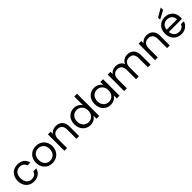

<svg xmlns="http://www.w3.org/2000/svg" viewBox="502 -2649 4525 4525"><g transform="rotate(-45 2764.5 -386.5)"><path d="M43 -275C43 -102 154 9 310 9C445 9 536 -67 563 -176H465C445 -107 391 -68 310 -68C210 -68 136 -139 136 -275C136 -409 210 -480 310 -480C391 -480 446 -439 465 -372H563C535 -488 447 -557 310 -557C154 -557 43 -447 43 -275Z M1204 -275C1204 -448 1083 -557 927 -557C772 -557 650 -448 650 -275C650 -102 768 9 923 9C1079 9 1204 -102 1204 -275ZM743 -275C743 -413 830 -478 926 -478C1020 -478 1111 -413 1111 -275C1111 -136 1018 -71 923 -71C828 -71 743 -136 743 -275Z M1725 0H1815V-323C1815 -480 1719 -558 1591 -558C1516 -558 1451 -527 1415 -470V-548H1324V0H1415V-303C1415 -422 1479 -479 1572 -479C1664 -479 1725 -423 1725 -310Z M2394 -275C2394 -146 2308 -71 2208 -71C2108 -71 2023 -147 2023 -276C2023 -405 2108 -478 2208 -478C2308 -478 2394 -402 2394 -275ZM1930 -276C1930 -105 2043 9 2190 9C2290 9 2361 -42 2394 -103V0H2486V-740H2394V-450C2355 -514 2278 -557 2191 -557C2043 -557 1930 -447 1930 -276Z M3070 -275C3070 -146 2984 -71 2884 -71C2784 -71 2699 -147 2699 -276C2699 -405 2784 -478 2884 -478C2984 -478 3070 -402 3070 -275ZM2606 -276C2606 -105 2719 9 2865 9C2965 9 3038 -43 3070 -102V0H3162V-548H3070V-448C3037 -505 2969 -557 2866 -557C2719 -557 2606 -447 2606 -276Z M4107 0H4197V-323C4197 -480 4100 -558 3975 -558C3891 -558 3813 -516 3781 -436C3745 -519 3671 -558 3580 -558C3508 -558 3443 -528 3407 -469V-548H3316V0H3407V-302C3407 -421 3470 -479 3562 -479C3653 -479 3712 -423 3712 -310V0H3802V-302C3802 -421 3865 -479 3957 -479C4048 -479 4107 -423 4107 -310Z M4747 0H4837V-323C4837 -480 4741 -558 4613 -558C4538 -558 4473 -527 4437 -470V-548H4346V0H4437V-303C4437 -422 4501 -479 4594 -479C4686 -479 4747 -423 4747 -310Z M5219 -480C5313 -480 5392 -421 5392 -314H5046C5057 -421 5130 -480 5219 -480ZM5377 -169C5357 -109 5306 -68 5223 -68C5130 -68 5053 -129 5045 -240H5483C5486 -259 5486 -275 5486 -295C5486 -444 5383 -557 5223 -557C5063 -557 4952 -448 4952 -275C4952 -102 5067 9 5223 9C5358 9 5448 -70 5475 -169ZM5104 -657V-589L5317 -703V-782Z"/></g></svg>

Font: Matrixport Regular
Style: Regular
Weight: 400
Designer: Ninad Kale (Devanagari), Jonny Pinhorn (Latin)
Foundry: Indian Type Foundry
Version: Version 3.200;PS 1.000;hotconv 16.6.54;makeotf.lib2.5.65590